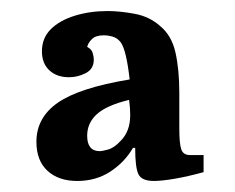

<svg xmlns="http://www.w3.org/2000/svg" viewBox="-20 -750 426 348"><path d="M46 -493Q46 -537 85 -564Q124 -591 215 -606Q209 -659 199 -673Q193 -681 184.5 -683.5Q176 -686 168 -686Q154 -686 147 -679.5Q140 -673 138 -665Q146 -661 148 -654Q150 -647 150 -642Q150 -625 135.5 -617.5Q121 -610 105 -610Q83 -610 69.5 -622.5Q56 -635 56 -657Q56 -681 72 -697Q88 -713 115.5 -721.5Q143 -730 175 -730Q197 -730 224 -725Q251 -720 270 -703Q291 -686 298 -655Q305 -624 305 -582V-517Q305 -490 308.5 -479.5Q312 -469 324 -469H349V-438Q320 -430 296.5 -426Q273 -422 259 -422Q237 -422 231 -434Q225 -446 225 -482H221Q206 -456 180 -439Q154 -422 120 -422Q86 -422 66 -440.5Q46 -459 46 -493ZM161 -476Q165 -476 176 -479Q187 -482 199 -495Q207 -503 211.5 -514.5Q216 -526 216 -542Q216 -548 215.5 -555Q215 -562 214 -569Q173 -559 155.5 -543Q138 -527 138 -504Q138 -476 161 -476Z"/></svg>

Font: Domine
Style: Bold
Weight: 700
Designer: Pablo Impallari, Rodrigo Fuenzalida, Brenda Gallo
Foundry: Pablo Impallari, Rodrigo Fuenzalida, Brenda Gallo
Version: Version 2.000